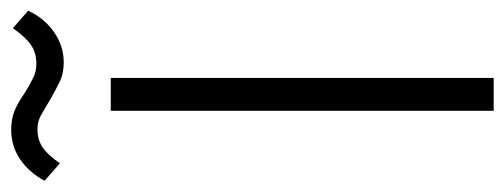

<svg xmlns="http://www.w3.org/2000/svg" viewBox="-344 -616 922 351"><g transform="rotate(-90 117.5 -441.0)"><path d="M-6 -793 -38 -821Q-23 -849 1 -865.5Q25 -882 55 -882Q74 -882 88.5 -876.5Q103 -871 123 -857Q141 -846 152 -841Q163 -836 176 -836Q196 -836 210.5 -846Q225 -856 241 -879L273 -851Q259 -821 233.5 -803.5Q208 -786 179 -786Q159 -786 145 -792.5Q131 -799 110 -811Q92 -822 81 -828Q70 -834 56 -834Q37 -834 23 -824.5Q9 -815 -6 -793ZM90 -700H150V0H90Z"/></g></svg>

Font: Haskoy Light
Style: Regular
Weight: 300
Designer: Ertekin Erdin
Foundry: Ertekin Erdin
Version: Version 2.000; ttfautohint (v1.8.4.7-5d5b)